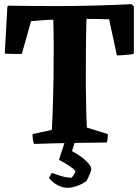

<svg xmlns="http://www.w3.org/2000/svg" viewBox="-20 -679 667 915"><path d="M142 7Q135 -12 135 -40L227 -60Q230 -113 232 -175.5Q234 -238 235 -302Q236 -375 236 -450Q236 -525 234 -585Q209 -585 180.5 -582.5Q152 -580 128 -578L84 -422Q65 -422 45.5 -422Q26 -422 6 -423L3 -428L15 -645L18 -652Q71 -651 133.5 -650.5Q196 -650 259 -650Q338 -650 430.5 -652.5Q523 -655 607 -659L618 -648V-428L615 -421Q595 -419 575.5 -417Q556 -415 537 -415L500 -587Q477 -588 447.5 -588.5Q418 -589 392 -589Q390 -518 389.5 -439.5Q389 -361 389 -283Q390 -228 390.5 -177Q391 -126 394 -71L494 -40Q494 -18 489 0Q401 1 314 2.5Q227 4 142 7ZM302 216Q277 216 253 202.5Q229 189 213 169L227 145Q240 150 268.5 159Q297 168 320 168Q324 166 331.5 154.5Q339 143 340 136Q336 130 314.5 114.5Q293 99 261 83L293 -16H341L323 41Q344 52 365 67Q386 82 400.5 98.5Q415 115 415 127Q415 133 410 145.5Q405 158 399.5 169.5Q394 181 392 184Q372 198 347.5 207Q323 216 302 216Z"/></svg>

Font: Labrada
Style: Bold
Weight: 700
Designer: Mercedes Jáuregui
Foundry: Omnibus-Type Team
Version: Version 1.000; ttfautohint (v1.8.4.7-5d5b)